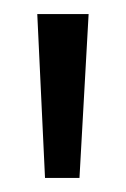

<svg xmlns="http://www.w3.org/2000/svg" viewBox="-20 -714 179 273"><path d="M44 -461 33 -694H106L93 -461Z"/></svg>

Font: Bricolage Grotesque Light
Style: Regular
Weight: 300
Designer: Mathieu Triay
Foundry: Atelier Triay
Version: Version 1.000;gftools[0.9.30]